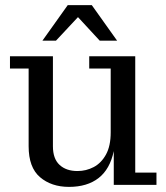

<svg xmlns="http://www.w3.org/2000/svg" viewBox="-20 -723 649 751"><path d="M146 -564 245 -703H339L438 -564H370L285 -656L199 -564ZM250 8Q181 8 136.5 -30Q92 -68 92 -151V-455H19V-503H187V-151Q187 -102 213 -78Q239 -54 283 -54Q317 -54 346.5 -69.5Q376 -85 394.5 -118.5Q413 -152 413 -205V-455H329V-503H509V-48H592V0H425V-132Q410 -61 365.5 -26.5Q321 8 250 8Z"/></svg>

Font: Montagu Slab 144pt
Style: Regular
Weight: 400
Designer: Florian Karsten
Foundry: Florian Karsten
Version: Version 1.000; ttfautohint (v1.8.3)